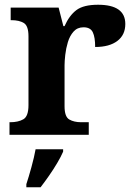

<svg xmlns="http://www.w3.org/2000/svg" viewBox="-20 -568 563 809"><path d="M20 0V-53H23Q57 -53 78.5 -65.5Q100 -78 100 -125V-415Q100 -459 80.5 -471Q61 -483 28 -483H25V-536H227L247 -458H252Q272 -503 302 -525.5Q332 -548 393 -548Q508 -548 508 -467Q508 -421 474.5 -395.5Q441 -370 381 -370Q381 -411 371 -432Q361 -453 332 -453Q306 -453 290 -435Q274 -417 266 -390.5Q258 -364 255 -337Q252 -310 252 -293V-120Q252 -76 272 -64.5Q292 -53 322 -53H354V0ZM91 208Q101 178 112.5 136Q124 94 130 61H246V71Q237 92 221 119Q205 146 186.5 172.5Q168 199 151 221H91Z"/></svg>

Font: Noto Serif Toto
Style: Bold
Weight: 700
Designer: Monotype Design Team
Foundry: Monotype Imaging Inc.
Version: Version 2.001; ttfautohint (v1.8.4.7-5d5b)